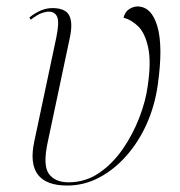

<svg xmlns="http://www.w3.org/2000/svg" viewBox="-20 -564 557 594"><path d="M188 10Q57 10 86 -126L154 -447Q164 -495 157 -511.5Q150 -528 131 -528Q122 -528 109 -523.5Q96 -519 75 -503L71 -510Q107 -539 142 -539Q182 -539 194 -516.5Q206 -494 196 -447L128 -126Q112 -53 131 -26.5Q150 0 192 0Q244 0 286 -28.5Q328 -57 359.5 -102.5Q391 -148 411 -200Q431 -252 437 -298Q448 -372 438.5 -416.5Q429 -461 408 -482Q387 -503 362 -509Q367 -528 380 -536Q393 -544 405 -544Q449 -544 467 -482Q485 -420 468 -301Q459 -237 434 -181Q409 -125 371 -82Q333 -39 286.5 -14.5Q240 10 188 10Z"/></svg>

Font: Noto Serif Display ExtraLight
Style: Italic
Weight: 200
Italic angle: -12°
Designer: Monotype Design Team
Foundry: Monotype Imaging Inc.
Version: Version 2.009